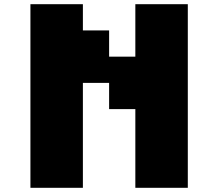

<svg xmlns="http://www.w3.org/2000/svg" viewBox="-20 -895 1040 915"><path d="M125 -875H375V-750H500V-625H625V-875H875V0H625V-375H500V-500H375V0H125Z"/></svg>

Font: Dogica
Style: Bold
Weight: 700
Monospace: yes
Designer: Roberto Mocci
Version: Version 001.000